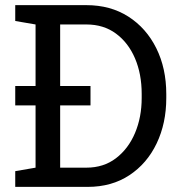

<svg xmlns="http://www.w3.org/2000/svg" viewBox="-20 -731 702 751"><path d="M39.6 0V-61.5L119.1 -75.2V-635.3L39.6 -648.9V-710.9H119.1H317.9Q412.1 -710.9 482.2 -666Q552.2 -621.1 591.3 -542.5Q630.4 -463.9 630.4 -362.8V-347.7Q630.4 -249 592.8 -170.2Q555.2 -91.3 486.1 -45.7Q417 0 322.8 0ZM215.3 -75.2H317.9Q385.3 -75.2 433.6 -112.1Q481.9 -148.9 508.1 -210.7Q534.2 -272.5 534.2 -347.7V-363.8Q534.2 -441.4 508.1 -502.7Q481.9 -564 433.6 -599.6Q385.3 -635.3 317.9 -635.3H215.3ZM39.6 -318.8V-394.5H334V-318.8Z"/></svg>

Font: Roboto Slab LO
Style: Regular
Weight: 400
Designer: Google
Version: Version 2.000